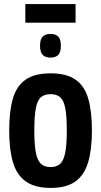

<svg xmlns="http://www.w3.org/2000/svg" viewBox="-20 -910 495 940"><path d="M25 -271Q25 -363 42.5 -425.5Q60 -488 104.5 -519.5Q149 -551 228 -551Q306 -551 350.5 -519.5Q395 -488 412.5 -425.5Q430 -363 430 -271Q430 -178 411.5 -115.5Q393 -53 349 -21.5Q305 10 228 10Q151 10 106.5 -21.5Q62 -53 43.5 -115.5Q25 -178 25 -271ZM148 -271Q148 -199 156 -160.5Q164 -122 181.5 -107Q199 -92 228 -92Q256 -92 273.5 -107Q291 -122 299 -160.5Q307 -199 307 -271Q307 -342 299.5 -380.5Q292 -419 274.5 -434Q257 -449 228 -449Q198 -449 180.5 -434Q163 -419 155.5 -380.5Q148 -342 148 -271ZM227 -628Q203 -628 189.5 -641Q176 -654 176 -686Q176 -718 189.5 -731Q203 -744 227 -744Q252 -744 265 -731Q278 -718 278 -686Q278 -654 265 -641Q252 -628 227 -628ZM104 -799V-890H350V-799Z"/></svg>

Font: Georama Semi Condensed SemiBold
Style: Regular
Weight: 600
Width: 4
Designer: Jean-Baptiste Levee
Foundry: Production Type
Version: Version 1.000